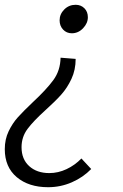

<svg xmlns="http://www.w3.org/2000/svg" viewBox="-26 -566 513 802"><path d="M-6 57Q-6 16 10 -17.5Q26 -51 48.5 -76Q71 -101 111 -139Q167 -191 196.5 -231Q226 -271 227 -325L290 -320Q290 -274 272.5 -236.5Q255 -199 230 -171Q205 -143 165 -107Q114 -61 89 -27.5Q64 6 64 49Q64 99 96 128Q128 157 180 157Q217 157 252 140.5Q287 124 314 96L355 140Q321 175 274 195.5Q227 216 175 216Q94 216 44 174Q-6 132 -6 57ZM223 -481Q223 -507 242.5 -526.5Q262 -546 290 -546Q312 -546 326.5 -531.5Q341 -517 341 -494Q341 -469 321 -448Q301 -427 274 -427Q252 -427 237.5 -442.5Q223 -458 223 -481Z"/></svg>

Font: Nebula Sans Book
Style: Regular
Weight: 400
Italic angle: -9°
Designer: Paul D. Hunt for Adobe (as Source Sans)
Foundry: Nebula Entertainment & Broadcasting LLC
Version: Version 1.010